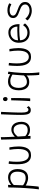

<svg xmlns="http://www.w3.org/2000/svg" viewBox="1847 -2608 987 4722"><g transform="rotate(-90 2341.0 -246.5)"><path d="M46 216Q55.5 145 63 63.8Q70.5 -17.5 76 -101.5Q81.5 -185.5 85 -265.5Q88.5 -345.5 90.2 -415Q92 -484.5 92 -536Q104.5 -539 122.5 -541Q140.5 -543 155.5 -543Q155 -532 154.8 -508Q154.5 -484 154.5 -466Q168.5 -480.5 195.5 -498Q222.5 -515.5 259.5 -528.5Q296.5 -541.5 341 -541.5Q437 -541.5 490.8 -479.5Q544.5 -417.5 544.5 -307.5Q544.5 -191 490.2 -120Q436 -49 327.5 -49Q293 -49 254.2 -59.2Q215.5 -69.5 184.2 -84Q153 -98.5 141 -110.5Q140.5 -100 138.5 -70.5Q136.5 -41 133.5 -1.2Q130.5 38.5 126.8 80Q123 121.5 119.5 156.5Q116 191.5 113 210Q96.5 213.5 76 214.8Q55.5 216 46 216ZM321 -109.5Q411.5 -109.5 445.8 -164.5Q480 -219.5 480 -316Q480 -397.5 441 -442.5Q402 -487.5 330.5 -487.5Q287 -487.5 249.8 -470.5Q212.5 -453.5 186.8 -433Q161 -412.5 152.5 -401.5Q152.5 -392.5 151.2 -363.2Q150 -334 149 -297Q148 -260 147 -226Q146 -192 146 -174Q157 -164.5 181.2 -149.2Q205.5 -134 241 -121.8Q276.5 -109.5 321 -109.5Z M1019 -507Q1030 -509.5 1048.5 -509.5Q1056 -509.5 1065 -509.2Q1074 -509 1078.5 -508.5Q1088 -454 1094.5 -397Q1101 -340 1101 -285.5Q1101 -223 1090.5 -167.5Q1080 -112 1055.5 -69.2Q1031 -26.5 989.8 -2.2Q948.5 22 886.5 22Q818 22 774 -5.5Q730 -33 705.5 -80.8Q681 -128.5 671.5 -190.2Q662 -252 662 -321Q662 -372 665.5 -424.5Q669 -477 673.5 -527Q678.5 -527 687.2 -526.2Q696 -525.5 703.5 -525Q712.5 -524 721 -522.5Q729.5 -521 736.5 -519Q724 -416.5 724 -331Q724 -176 766.2 -103.8Q808.5 -31.5 885 -31.5Q957 -31.5 997.5 -96.8Q1038 -162 1038 -298Q1038 -390 1019 -507Z M1291 9.5Q1290 -8 1288.2 -50Q1286.5 -92 1284.2 -150.5Q1282 -209 1280 -275.8Q1278 -342.5 1276 -410.2Q1274 -478 1272.5 -538.5Q1271 -599 1270.2 -645Q1269.5 -691 1269.5 -713.5Q1276 -714.5 1294 -716.5Q1312 -718.5 1329 -720Q1329 -680.5 1330.5 -622.2Q1332 -564 1334.5 -499.2Q1337 -434.5 1340 -374.5Q1344.5 -379.5 1359.5 -393.5Q1374.5 -407.5 1397.8 -423Q1421 -438.5 1450.8 -449.8Q1480.5 -461 1514.5 -461Q1578 -461 1621 -428.5Q1664 -396 1685.5 -340Q1707 -284 1707 -215Q1707 -115.5 1655 -59Q1603 -2.5 1506 -2.5Q1445 -2.5 1409 -22.5Q1373 -42.5 1357 -56.5Q1358 -42 1359 -21.5Q1360 -1 1360 9.5Q1348 10 1325.8 10.2Q1303.5 10.5 1291 9.5ZM1355.5 -119.5Q1363.5 -111 1383.2 -96.8Q1403 -82.5 1433.8 -71.2Q1464.5 -60 1504.5 -60Q1578.5 -60 1613.5 -101.8Q1648.5 -143.5 1648.5 -213.5Q1648.5 -265.5 1633.2 -309.5Q1618 -353.5 1586.8 -380.2Q1555.5 -407 1507.5 -407Q1468 -407 1437 -389.5Q1406 -372 1382.5 -348.2Q1359 -324.5 1343.5 -305Q1344 -297.5 1345.8 -270.8Q1347.5 -244 1349.5 -211.5Q1351.5 -179 1353.2 -152.8Q1355 -126.5 1355.5 -119.5Z M2091.5 -38Q2082 -20.5 2058.2 -2Q2034.5 16.5 1997 16.5Q1942 16.5 1916.5 -14.8Q1891 -46 1883.8 -100.2Q1876.5 -154.5 1876.5 -223Q1876.5 -259.5 1877.5 -309.8Q1878.5 -360 1880.2 -416.5Q1882 -473 1884 -528.8Q1886 -584.5 1887.8 -632.8Q1889.5 -681 1891 -714.5Q1906 -716 1917.5 -716Q1935 -716 1951.5 -713Q1949.5 -682.5 1947.5 -635.2Q1945.5 -588 1943 -532.2Q1940.5 -476.5 1938.5 -418.8Q1936.5 -361 1935.2 -308.2Q1934 -255.5 1934 -216Q1934 -174 1938.8 -134Q1943.5 -94 1958.5 -67.8Q1973.5 -41.5 2004.5 -41.5Q2026.5 -41.5 2038 -53Q2049.5 -64.5 2058 -82.5Q2061.5 -79 2069 -69.5Q2076.5 -60 2083.2 -50.5Q2090 -41 2091.5 -38Z M2268.5 -554.5Q2242 -554.5 2228.8 -571.2Q2215.5 -588 2215.5 -611Q2215.5 -638.5 2230.8 -652.8Q2246 -667 2267.5 -667Q2290.5 -667 2303.2 -649.5Q2316 -632 2316 -607Q2316 -586 2303.8 -570.2Q2291.5 -554.5 2268.5 -554.5ZM2282 1Q2275 2 2266 2.5Q2257 3 2249 3Q2238.5 3 2230 2.2Q2221.5 1.5 2215 0.5Q2217 -12.5 2219.8 -54Q2222.5 -95.5 2225.2 -152.2Q2228 -209 2230.2 -269.5Q2232.5 -330 2233.8 -382Q2235 -434 2235 -464.5Q2238.5 -464.5 2249.8 -465.2Q2261 -466 2272.8 -466.8Q2284.5 -467.5 2290 -467.5Q2290.5 -455 2291 -431.8Q2291.5 -408.5 2291.5 -378.5Q2291.5 -331.5 2290.8 -273.5Q2290 -215.5 2288.8 -159.2Q2287.5 -103 2285.8 -59.8Q2284 -16.5 2282 1Z M2923 227Q2910 227 2891.8 225.8Q2873.5 224.5 2859.5 223Q2855 185.5 2852 132.8Q2849 80 2847.8 22.5Q2846.5 -35 2846.5 -87Q2838 -75 2816.8 -59.5Q2795.5 -44 2762.5 -32.8Q2729.5 -21.5 2686.5 -21.5Q2617 -21.5 2571.5 -54Q2526 -86.5 2503.8 -143.8Q2481.5 -201 2481.5 -275.5Q2481.5 -356 2504 -416Q2526.5 -476 2574.8 -509.5Q2623 -543 2700.5 -543Q2761 -543 2807.8 -523.5Q2854.5 -504 2876 -486Q2876.5 -492.5 2878 -505Q2879.5 -517.5 2881.2 -529.2Q2883 -541 2884.5 -545.5Q2897 -544.5 2914 -541Q2931 -537.5 2940.5 -534Q2930.5 -460.5 2922.5 -377Q2914.5 -293.5 2909.8 -209.8Q2905 -126 2905 -52Q2905 5 2908 58.5Q2911 112 2915.2 155.8Q2919.5 199.5 2923 227ZM2688 -79.5Q2727.5 -79.5 2760.2 -92.5Q2793 -105.5 2815.2 -122.8Q2837.5 -140 2846.5 -152Q2847 -166 2849 -194Q2851 -222 2853.5 -257Q2856 -292 2858.8 -327Q2861.5 -362 2864.2 -390.5Q2867 -419 2868.5 -434Q2862.5 -438.5 2839.8 -451.5Q2817 -464.5 2782.5 -475.8Q2748 -487 2707.5 -487Q2645.5 -487 2609.2 -460Q2573 -433 2557 -386Q2541 -339 2541 -280Q2541 -226.5 2556.8 -180.8Q2572.5 -135 2605 -107.2Q2637.5 -79.5 2688 -79.5Z M3438 -507Q3449 -509.5 3467.5 -509.5Q3475 -509.5 3484 -509.2Q3493 -509 3497.5 -508.5Q3507 -454 3513.5 -397Q3520 -340 3520 -285.5Q3520 -223 3509.5 -167.5Q3499 -112 3474.5 -69.2Q3450 -26.5 3408.8 -2.2Q3367.5 22 3305.5 22Q3237 22 3193 -5.5Q3149 -33 3124.5 -80.8Q3100 -128.5 3090.5 -190.2Q3081 -252 3081 -321Q3081 -372 3084.5 -424.5Q3088 -477 3092.5 -527Q3097.5 -527 3106.2 -526.2Q3115 -525.5 3122.5 -525Q3131.5 -524 3140 -522.5Q3148.5 -521 3155.5 -519Q3143 -416.5 3143 -331Q3143 -176 3185.2 -103.8Q3227.5 -31.5 3304 -31.5Q3376 -31.5 3416.5 -96.8Q3457 -162 3457 -298Q3457 -390 3438 -507Z M4126.5 -126Q4118.5 -113.5 4100 -94.5Q4081.5 -75.5 4052.8 -56.2Q4024 -37 3984.8 -24Q3945.5 -11 3896 -11Q3783.5 -11 3717.2 -81.2Q3651 -151.5 3651 -279Q3651 -357.5 3684.5 -414.8Q3718 -472 3775.8 -503.2Q3833.5 -534.5 3906.5 -534.5Q3998 -534.5 4048 -475Q4098 -415.5 4107 -318.5Q4109.5 -289.5 4109 -260.5Q4101 -261 4073.2 -262.5Q4045.5 -264 4009.5 -265.2Q3973.5 -266.5 3941 -266.5Q3885.5 -266.5 3824.2 -260.8Q3763 -255 3713 -247.5Q3713 -231.5 3715.5 -216.5Q3718 -201.5 3721.5 -187.5Q3731.5 -150.5 3758.2 -123Q3785 -95.5 3822 -80.8Q3859 -66 3900 -66Q3946 -66 3979.2 -80.8Q4012.5 -95.5 4034.5 -115.5Q4056.5 -135.5 4068.2 -152.5Q4080 -169.5 4083 -173.5Q4089.5 -168 4105.5 -152.5Q4121.5 -137 4126.5 -126ZM3711.5 -297Q3756 -304 3815.2 -309.5Q3874.5 -315 3949.5 -315Q3988 -315 4013.2 -314Q4038.5 -313 4049 -312.5Q4049 -333 4044.5 -355.5Q4038 -384.5 4021.8 -414Q4005.5 -443.5 3976.2 -463Q3947 -482.5 3902 -482.5Q3851 -482.5 3808.2 -461.2Q3765.5 -440 3739.2 -398.8Q3713 -357.5 3711.5 -297Z M4436.5 41.5Q4398.5 41.5 4354.2 29.2Q4310 17 4269.2 -6.5Q4228.5 -30 4201 -63.5Q4208 -75 4221.2 -92.2Q4234.5 -109.5 4244.5 -117Q4264 -90.5 4295.2 -66.8Q4326.5 -43 4364.8 -28.2Q4403 -13.5 4443 -13.5Q4484.5 -13.5 4518.5 -26.5Q4552.5 -39.5 4572.8 -63.2Q4593 -87 4593 -120Q4593 -158 4572.8 -183.2Q4552.5 -208.5 4517.2 -226.2Q4482 -244 4437 -259.5Q4386 -276.5 4345.5 -295.8Q4305 -315 4281.8 -343.8Q4258.5 -372.5 4258.5 -418.5Q4258.5 -464.5 4284.2 -495.5Q4310 -526.5 4352.8 -542.2Q4395.5 -558 4446.5 -558Q4508.5 -558 4554.2 -542.8Q4600 -527.5 4621.5 -512.5Q4618 -501 4610.8 -485.8Q4603.5 -470.5 4597 -461.5Q4570.5 -476 4533.5 -489.5Q4496.5 -503 4451.5 -503Q4418 -503 4387.5 -495Q4357 -487 4337.8 -469Q4318.5 -451 4318.5 -420Q4318.5 -379.5 4358 -354.2Q4397.5 -329 4452 -311Q4548.5 -280 4601 -237.8Q4653.5 -195.5 4653.5 -125Q4653.5 -71 4625 -33.8Q4596.5 3.5 4547.2 22.5Q4498 41.5 4436.5 41.5Z"/></g></svg>

Font: Grandstander ExtraLight
Style: Regular
Weight: 200
Designer: Tyler Finck
Foundry: Etcetera Type Co
Version: Version 1.200; ttfautohint (v1.8.3)